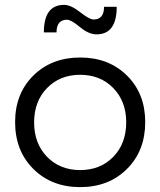

<svg xmlns="http://www.w3.org/2000/svg" viewBox="-20 -765 658 788"><path d="M42 -264Q42 -381 117 -455Q192 -529 309 -529Q426 -529 501 -455Q576 -381 576 -264Q576 -146 501 -71.5Q426 3 309 3Q192 3 117 -71.5Q42 -146 42 -264ZM120 -263Q120 -176 173 -121.5Q226 -67 309 -67Q392 -67 445 -121.5Q498 -176 498 -263Q498 -349 445 -403.5Q392 -458 309 -458Q226 -458 173 -403.5Q120 -349 120 -263ZM160 -632Q160 -745 243 -745Q271 -745 309 -715Q347 -685 364 -685Q407 -685 407 -737H459Q459 -624 376 -624Q344 -624 308 -654Q272 -684 255 -684Q212 -684 212 -632Z"/></svg>

Font: Trueno
Style: Lt
Weight: 300
Designer: Julieta Ulanovsky
Foundry: Julieta Ulanovsky
Version: Version 3.001b